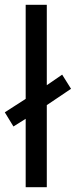

<svg xmlns="http://www.w3.org/2000/svg" viewBox="-29 -780 316 800"><path d="M78 0V-285L27 -253L-9 -312L78 -368V-760H166V-425L230 -469L267 -410L166 -342V0Z"/></svg>

Font: Noto Sans New Tai Lue
Style: Regular
Weight: 400
Designer: Monotype Design Team
Foundry: Monotype Imaging Inc.
Version: Version 2.003